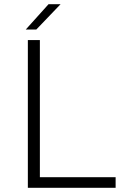

<svg xmlns="http://www.w3.org/2000/svg" viewBox="-20 -890 618 910"><path d="M528 -50V0H112V-700H169V-50ZM102 -750 210 -870H267L152 -750Z"/></svg>

Font: Fivo Sans Light
Style: Regular
Weight: 300
Designer: Alexander Slobzheninov
Foundry: Alexander Slobzheninov
Version: 1.0